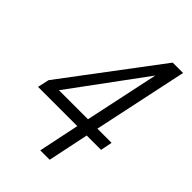

<svg xmlns="http://www.w3.org/2000/svg" viewBox="-209 -771 851 851"><g transform="rotate(45 217.0 -345.0)"><path d="M323 -247H412L401 -192H311L271 0H212L252 -192H6L18 -246L352 -690H417ZM338 -595 82 -247H264Z"/></g></svg>

Font: Decalotype Light Italic
Style: Regular
Weight: 300
Italic angle: -12°
Designer: Alfredo Marco Pradil
Foundry: Alfredo Marco Pradil
Version: Version 1.0